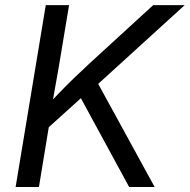

<svg xmlns="http://www.w3.org/2000/svg" viewBox="-20 -748 759 768"><path d="M140.6 -208 152.3 -307.1Q183.1 -341.3 213.1 -372.6Q243.2 -403.8 273.9 -433.6Q304.7 -463.4 336.4 -492.7L592.8 -727.5H718.8L353 -394.5L347.7 -395ZM42.5 0 163.1 -727.5H256.3L214.8 -478.5L187 -321.8L181.2 -276.4L135.7 0ZM496.6 0 295.4 -370.1 356.4 -442.4 598.6 0Z"/></svg>

Font: Inter Variable
Style: Italic
Weight: 400
Italic angle: -9.39999°
Designer: Rasmus Andersson
Foundry: rsms
Version: Version 4.001;git-9221beed3